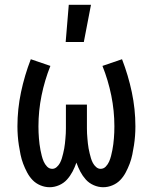

<svg xmlns="http://www.w3.org/2000/svg" viewBox="-20 -776 640 804"><path d="M188 8Q168 8 149 0Q130 -8 116.5 -22Q103 -36 93.5 -54Q84 -72 77 -90.5Q70 -109 66 -128.5Q62 -148 59 -167.5Q56 -187 54.5 -207Q53 -227 53 -247Q53 -319 68 -390Q83 -461 109 -528L191 -500Q167 -440 154 -376Q141 -312 141 -247Q141 -234 141.5 -221.5Q142 -209 143 -197Q144 -185 145.5 -172.5Q147 -160 149.5 -147.5Q152 -135 155 -123Q158 -111 163 -99.5Q168 -88 177 -78.5Q186 -69 199 -69Q209 -69 217.5 -76.5Q226 -84 231 -93.5Q236 -103 239 -113Q242 -123 244.5 -133.5Q247 -144 249 -154.5Q251 -165 252 -175.5Q253 -186 254 -196.5Q255 -207 255.5 -217.5Q256 -228 256 -238.5Q256 -249 256 -260V-338H344V-260Q344 -249 344 -238.5Q344 -228 344.5 -217.5Q345 -207 346 -196.5Q347 -186 348 -175.5Q349 -165 351 -154.5Q353 -144 355.5 -133.5Q358 -123 361 -113Q364 -103 369 -93.5Q374 -84 382.5 -76.5Q391 -69 401 -69Q414 -69 423 -78.5Q432 -88 437 -99.5Q442 -111 445 -123Q448 -135 450.5 -147.5Q453 -160 454.5 -172.5Q456 -185 457 -197Q458 -209 458.5 -221.5Q459 -234 459 -247Q459 -312 446 -376Q433 -440 409 -500L491 -528Q517 -461 532 -390Q547 -319 547 -247Q547 -227 545.5 -207Q544 -187 541 -167.5Q538 -148 534 -128.5Q530 -109 523 -90.5Q516 -72 506.5 -54Q497 -36 483.5 -22Q470 -8 451 0Q432 8 412 8Q392 8 372.5 -0.5Q353 -9 339.5 -24Q326 -39 316.5 -57Q307 -75 300 -95Q293 -75 283.5 -57Q274 -39 260.5 -24Q247 -9 227.5 -0.5Q208 8 188 8ZM255 -600 268 -756H361L331 -600Z"/></svg>

Font: Iosevka HT Medium Extended
Style: Regular
Weight: 500
Width: 7
Monospace: yes
Designer: Belleve Invis
Foundry: Belleve Invis
Version: Version 32.3.0; ttfautohint (v1.8.4)